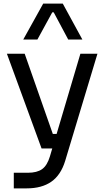

<svg xmlns="http://www.w3.org/2000/svg" viewBox="-20 -830 587 1058"><path d="M56 122H133Q184 122 212 102Q240 82 255 32L268 -12H209L18 -534H116L271 -92H292L423 -534H517L339 57Q315 135 262.5 171.5Q210 208 127 208H56ZM218 -810H326L434 -612H356L276 -762H268L186 -612H108Z"/></svg>

Font: Sora-SIA
Style: Regular
Weight: 400
Designer: Jonathan Barnbrook, Julián Moncada
Foundry: Barnbrook Fonts
Version: Version 2.000